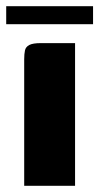

<svg xmlns="http://www.w3.org/2000/svg" viewBox="-20 -599 321 619"><path d="M58 0Q58 -102 58 -204Q58 -306 58 -408Q58 -425 60.5 -436.5Q63 -448 74.5 -454Q86 -460 112 -460H222V0ZM0 -521V-579H280V-521Z"/></svg>

Font: Genos Thin
Style: Bold
Weight: 700
Version: Version 1.010